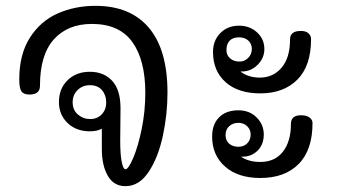

<svg xmlns="http://www.w3.org/2000/svg" viewBox="-20 -639 1165 658"><path d="M554 -322Q554 -247 538 -173Q522 -99 489.5 -50Q457 -1 410 -1Q370 -1 349.5 -36.5Q329 -72 329 -128V-198Q313 -189 288 -189Q241 -189 211.5 -217.5Q182 -246 182 -289Q182 -335 211.5 -364Q241 -393 288 -393Q336 -393 364.5 -362Q393 -331 393 -268L392 -155Q392 -111 397 -85Q402 -59 410 -59Q420 -59 436.5 -97.5Q453 -136 465.5 -196.5Q478 -257 478 -321Q478 -433 433.5 -495Q389 -557 295 -557Q212 -557 164.5 -504Q117 -451 117 -345Q117 -315 81 -315Q61 -315 53.5 -326Q46 -337 46 -366Q46 -453 82.5 -510Q119 -567 178 -593Q237 -619 307 -619Q427 -619 490.5 -543.5Q554 -468 554 -322ZM344 -288Q344 -313 329.5 -330Q315 -347 288 -347Q263 -347 246 -330.5Q229 -314 229 -288Q229 -262 247 -246.5Q265 -231 289 -231Q313 -231 328.5 -247Q344 -263 344 -288Z M710 -461Q710 -500 735 -525.5Q760 -551 799 -551Q836 -551 861 -528Q886 -505 886 -471Q886 -440 863 -417Q840 -394 809 -394H804Q816 -384 833.5 -378.5Q851 -373 870 -373Q916 -373 945 -407Q974 -441 974 -504Q974 -533 1011 -533Q1028 -533 1037 -525Q1046 -517 1046 -505Q1046 -413 999 -366Q952 -319 872 -319Q796 -319 753 -357.5Q710 -396 710 -461ZM756 -468Q756 -450 768.5 -439Q781 -428 801 -428Q818 -428 830.5 -440.5Q843 -453 843 -471Q843 -489 831 -500Q819 -511 799 -511Q778 -511 767 -499.5Q756 -488 756 -468ZM1051 -217Q1051 -125 1003.5 -77Q956 -29 872 -29Q796 -29 751.5 -68Q707 -107 707 -171Q707 -213 731 -237Q755 -261 797 -261Q835 -261 859.5 -236.5Q884 -212 884 -178Q884 -144 863 -123Q842 -102 811 -102H806Q832 -84 872 -84Q922 -84 949.5 -119Q977 -154 977 -214Q977 -244 1011 -244Q1030 -244 1040.5 -236.5Q1051 -229 1051 -217ZM797 -136Q816 -136 827.5 -148Q839 -160 839 -178Q839 -195 827 -206.5Q815 -218 797 -218Q778 -218 765.5 -206.5Q753 -195 753 -176Q753 -157 765.5 -146.5Q778 -136 797 -136Z"/></svg>

Font: Mali
Style: Regular
Weight: 400
Version: Version 1.000; ttfautohint (v1.6)